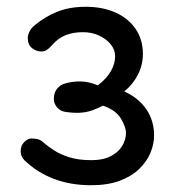

<svg xmlns="http://www.w3.org/2000/svg" viewBox="-20 -928 525 567"><path d="M249 -381Q188 -381 138.5 -400Q89 -419 52 -455Q41 -466 41 -481Q41 -498 51.5 -508.5Q62 -519 73 -519Q82 -519 91.5 -517Q101 -515 112 -504Q123 -495 140.5 -483.5Q158 -472 185 -463.5Q212 -455 250 -455Q284 -455 306.5 -466.5Q329 -478 340.5 -496.5Q352 -515 352 -535Q352 -553 337 -578Q322 -603 284 -616Q269 -608 252 -602Q235 -596 215 -595Q195 -594 171 -598Q158 -600 148.5 -611Q139 -622 139 -636Q139 -654 148.5 -666Q158 -678 174 -682Q196 -688 219 -687.5Q242 -687 269 -676Q295 -696 307.5 -718Q320 -740 320 -762Q320 -781 307 -797Q294 -813 272.5 -823Q251 -833 225 -833Q196 -833 173.5 -824Q151 -815 134 -795Q124 -784 117.5 -780Q111 -776 102 -776Q87 -776 74.5 -786Q62 -796 62 -816Q62 -824 67 -834.5Q72 -845 82 -853Q113 -879 149.5 -893.5Q186 -908 233 -908Q283 -908 321 -891Q359 -874 380.5 -842.5Q402 -811 402 -769Q402 -736 387 -707Q372 -678 347 -658Q389 -639 412 -605.5Q435 -572 435 -528Q435 -502 424 -476Q413 -450 390.5 -428.5Q368 -407 333 -394Q298 -381 249 -381Z"/></svg>

Font: Playpen Sans Arabic
Style: Regular
Weight: 400
Designer: Azza Alameddine, Laura Meseguer, Veronika Burian, José Scaglione
Foundry: TypeTogether
Version: Version 2.000